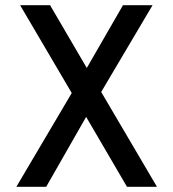

<svg xmlns="http://www.w3.org/2000/svg" viewBox="-20 -720 668 740"><path d="M43 0 256.5 -361.5 57.5 -700H173L314.5 -458L454 -700H568L370 -365.5L585 0H469.5L312 -269.5L158 0Z"/></svg>

Font: Overpass Medium
Style: Regular
Weight: 500
Designer: Delve Withrington, Dave Bailey, Thomas Jockin
Foundry: Delve Fonts LLC
Version: Version 4.000